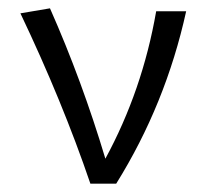

<svg xmlns="http://www.w3.org/2000/svg" viewBox="-20 -441 507 461"><path d="M427 -414Q378 -191 259 0H197Q130 -197 29 -409L100 -421Q177 -247 233 -60Q322 -224 355 -414Z"/></svg>

Font: Ysabeau
Style: Regular
Weight: 400
Designer: Christian Thalmann (Catharsis Fonts)
Version: Version 0.003